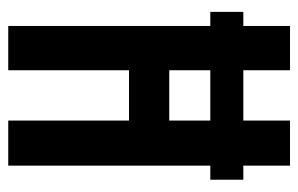

<svg xmlns="http://www.w3.org/2000/svg" viewBox="-152 -588 740 477"><g transform="rotate(90 218.5 -350.0)"><path d="M155 0H45V-502H10V-584H45V-700H155V-584H280V-700H392V-584H427V-502H392V0H280V-300H155ZM280 -400V-502H155V-400Z"/></g></svg>

Font: Bebas Neue
Style: Regular
Weight: 400
Designer: Ryoichi Tsunekawa
Foundry: Ryoichi Tsunekawa
Version: Version 1.300